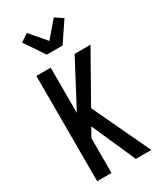

<svg xmlns="http://www.w3.org/2000/svg" viewBox="-241 -1075 982 1161"><g transform="rotate(-30 250.0 -494.5)"><path d="M346 0 211 -305 176 -243V0H76V-735H176V-419L343 -735H454L265 -401L454 0ZM195 -815 102 -953 156 -989 250 -879 344 -989 398 -953 305 -815Z"/></g></svg>

Font: Iosevka Semibold
Style: Regular
Weight: 600
Monospace: yes
Designer: Belleve Invis
Foundry: Belleve Invis
Version: Version 33.2.3; ttfautohint (v1.8.4)